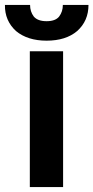

<svg xmlns="http://www.w3.org/2000/svg" viewBox="-58 -756 379 779"><path d="M198 -548V3H63V-548ZM301 -736Q301 -671 255 -630Q209 -591 131 -591Q54 -591 7 -630Q-39 -672 -38 -736H64Q64 -709 79 -689Q95 -670 131 -670Q167 -670 182 -689Q197 -709 197 -736Z"/></svg>

Font: Sinter Bold
Style: Regular
Weight: 700
Foundry: Adobe & rsms
Version: Version 1.000